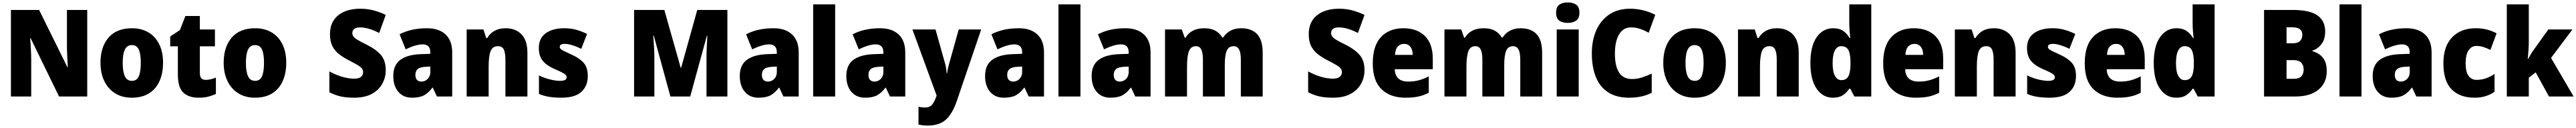

<svg xmlns="http://www.w3.org/2000/svg" viewBox="-20 -796 21203 1056"><path d="M698 0H466L232 -481H228Q232 -438 234.5 -387.5Q237 -337 237 -300V0H70V-714H302L535 -241H538Q536 -283 533.5 -331Q531 -379 531 -414V-714H698Z M1322 -278Q1322 -193 1293.5 -128Q1265 -63 1207.5 -26.5Q1150 10 1064 10Q985 10 927 -26.5Q869 -63 838 -128Q807 -193 807 -278Q807 -409 873.5 -486Q940 -563 1067 -563Q1142 -563 1199.5 -530Q1257 -497 1289.5 -433Q1322 -369 1322 -278ZM990 -277Q990 -205 1007.5 -167Q1025 -129 1066 -129Q1106 -129 1122.5 -167Q1139 -205 1139 -278Q1139 -350 1122.5 -387Q1106 -424 1065 -424Q1026 -424 1008 -387.5Q990 -351 990 -277Z M1673 -137Q1694 -137 1714.5 -142Q1735 -147 1757 -156V-21Q1727 -7 1694 1.5Q1661 10 1615 10Q1533 10 1488.5 -32.5Q1444 -75 1444 -182V-414H1381V-495L1461 -548L1506 -664H1625V-553H1749V-414H1625V-191Q1625 -137 1673 -137Z M2336 -278Q2336 -193 2307.5 -128Q2279 -63 2221.5 -26.5Q2164 10 2078 10Q1999 10 1941 -26.5Q1883 -63 1852 -128Q1821 -193 1821 -278Q1821 -409 1887.5 -486Q1954 -563 2081 -563Q2156 -563 2213.5 -530Q2271 -497 2303.5 -433Q2336 -369 2336 -278ZM2004 -277Q2004 -205 2021.5 -167Q2039 -129 2080 -129Q2120 -129 2136.5 -167Q2153 -205 2153 -278Q2153 -350 2136.5 -387Q2120 -424 2079 -424Q2040 -424 2022 -387.5Q2004 -351 2004 -277Z M3155 -217Q3155 -156 3126 -104Q3097 -52 3039.5 -21Q2982 10 2895 10Q2832 10 2786 0Q2740 -10 2691 -35V-207Q2743 -178 2796.5 -162.5Q2850 -147 2894 -147Q2933 -147 2951 -162Q2969 -177 2969 -200Q2969 -217 2959 -230.5Q2949 -244 2924 -259Q2899 -274 2856 -296Q2807 -321 2771 -349Q2735 -377 2715.5 -416Q2696 -455 2696 -515Q2696 -615 2763.5 -669.5Q2831 -724 2946 -724Q3006 -724 3058 -709.5Q3110 -695 3155 -673L3101 -524Q3058 -546 3018.5 -558Q2979 -570 2944 -570Q2911 -570 2895.5 -557Q2880 -544 2880 -524Q2880 -506 2890.5 -493Q2901 -480 2927.5 -464.5Q2954 -449 3003 -425Q3076 -388 3115.5 -342Q3155 -296 3155 -217Z M3495 -563Q3592 -563 3647 -512Q3702 -461 3702 -363V0H3576L3542 -73H3539Q3507 -30 3470.5 -10Q3434 10 3371 10Q3300 10 3258.5 -38.5Q3217 -87 3217 -169Q3217 -258 3273.5 -301Q3330 -344 3437 -349L3522 -352V-362Q3522 -398 3505.5 -414Q3489 -430 3460 -430Q3430 -430 3394 -419Q3358 -408 3319 -389L3269 -513Q3314 -537 3370.5 -550Q3427 -563 3495 -563ZM3484 -245Q3438 -243 3418.5 -226.5Q3399 -210 3399 -179Q3399 -150 3412.5 -136.5Q3426 -123 3448 -123Q3479 -123 3500.5 -145Q3522 -167 3522 -202V-247Z M4142 -563Q4223 -563 4272 -513Q4321 -463 4321 -360V0H4140V-304Q4140 -359 4127 -387Q4114 -415 4080 -415Q4034 -415 4018 -374Q4002 -333 4002 -246V0H3821V-553H3959L3982 -482H3990Q4013 -521 4051 -542Q4089 -563 4142 -563Z M4818 -170Q4818 -87 4765.5 -38.5Q4713 10 4600 10Q4548 10 4504 3.5Q4460 -3 4416 -21V-174Q4460 -152 4507.5 -140.5Q4555 -129 4589 -129Q4644 -129 4644 -158Q4644 -169 4636 -178Q4628 -187 4605.5 -198.5Q4583 -210 4539 -229Q4477 -257 4446 -296Q4415 -335 4415 -400Q4415 -480 4471.5 -521.5Q4528 -563 4625 -563Q4676 -563 4720.5 -551Q4765 -539 4812 -516L4764 -393Q4729 -411 4692.5 -422.5Q4656 -434 4629 -434Q4587 -434 4587 -410Q4587 -400 4594.5 -392.5Q4602 -385 4623 -374.5Q4644 -364 4686 -345Q4750 -316 4784 -277.5Q4818 -239 4818 -170Z M5498 0 5361 -502H5357Q5360 -465 5363 -411.5Q5366 -358 5366 -310V0H5199V-714H5448L5583 -236H5586L5719 -714H5967V0H5795V-313Q5795 -359 5797.5 -412Q5800 -465 5802 -501H5798L5661 0Z M6347 -563Q6444 -563 6499 -512Q6554 -461 6554 -363V0H6428L6394 -73H6391Q6359 -30 6322.5 -10Q6286 10 6223 10Q6152 10 6110.5 -38.5Q6069 -87 6069 -169Q6069 -258 6125.5 -301Q6182 -344 6289 -349L6374 -352V-362Q6374 -398 6357.5 -414Q6341 -430 6312 -430Q6282 -430 6246 -419Q6210 -408 6171 -389L6121 -513Q6166 -537 6222.5 -550Q6279 -563 6347 -563ZM6336 -245Q6290 -243 6270.5 -226.5Q6251 -210 6251 -179Q6251 -150 6264.5 -136.5Q6278 -123 6300 -123Q6331 -123 6352.5 -145Q6374 -167 6374 -202V-247Z M6854 0H6673V-760H6854Z M7224 -563Q7321 -563 7376 -512Q7431 -461 7431 -363V0H7305L7271 -73H7268Q7236 -30 7199.5 -10Q7163 10 7100 10Q7029 10 6987.5 -38.5Q6946 -87 6946 -169Q6946 -258 7002.5 -301Q7059 -344 7166 -349L7251 -352V-362Q7251 -398 7234.5 -414Q7218 -430 7189 -430Q7159 -430 7123 -419Q7087 -408 7048 -389L6998 -513Q7043 -537 7099.5 -550Q7156 -563 7224 -563ZM7213 -245Q7167 -243 7147.5 -226.5Q7128 -210 7128 -179Q7128 -150 7141.5 -136.5Q7155 -123 7177 -123Q7208 -123 7229.5 -145Q7251 -167 7251 -202V-247Z M7490 -553H7680L7761 -264Q7765 -248 7768 -228Q7771 -208 7772 -192H7776Q7778 -211 7781.5 -228Q7785 -245 7790 -263L7871 -553H8056L7856 35Q7820 141 7766 190.5Q7712 240 7615 240Q7592 240 7573.5 237.5Q7555 235 7540 232V85Q7551 87 7564.5 89Q7578 91 7592 91Q7633 91 7652 67.5Q7671 44 7687 -1L7689 -8Z M8366 -563Q8463 -563 8518 -512Q8573 -461 8573 -363V0H8447L8413 -73H8410Q8378 -30 8341.5 -10Q8305 10 8242 10Q8171 10 8129.5 -38.5Q8088 -87 8088 -169Q8088 -258 8144.5 -301Q8201 -344 8308 -349L8393 -352V-362Q8393 -398 8376.5 -414Q8360 -430 8331 -430Q8301 -430 8265 -419Q8229 -408 8190 -389L8140 -513Q8185 -537 8241.5 -550Q8298 -563 8366 -563ZM8355 -245Q8309 -243 8289.5 -226.5Q8270 -210 8270 -179Q8270 -150 8283.5 -136.5Q8297 -123 8319 -123Q8350 -123 8371.5 -145Q8393 -167 8393 -202V-247Z M8873 0H8692V-760H8873Z M9243 -563Q9340 -563 9395 -512Q9450 -461 9450 -363V0H9324L9290 -73H9287Q9255 -30 9218.5 -10Q9182 10 9119 10Q9048 10 9006.5 -38.5Q8965 -87 8965 -169Q8965 -258 9021.5 -301Q9078 -344 9185 -349L9270 -352V-362Q9270 -398 9253.5 -414Q9237 -430 9208 -430Q9178 -430 9142 -419Q9106 -408 9067 -389L9017 -513Q9062 -537 9118.5 -550Q9175 -563 9243 -563ZM9232 -245Q9186 -243 9166.5 -226.5Q9147 -210 9147 -179Q9147 -150 9160.5 -136.5Q9174 -123 9196 -123Q9227 -123 9248.5 -145Q9270 -167 9270 -202V-247Z M10195 -563Q10282 -563 10327.5 -514Q10373 -465 10373 -360V0H10193V-303Q10193 -363 10178 -389Q10163 -415 10134 -415Q10092 -415 10076.5 -376Q10061 -337 10061 -260V0H9881V-303Q9881 -362 9867 -388.5Q9853 -415 9824 -415Q9781 -415 9765.5 -372.5Q9750 -330 9750 -244V0H9569V-553H9707L9731 -485H9738Q9757 -520 9796 -541.5Q9835 -563 9892 -563Q9948 -563 9984 -542.5Q10020 -522 10040 -487H10048Q10071 -523 10108.5 -543Q10146 -563 10195 -563Z M11211 -217Q11211 -156 11182 -104Q11153 -52 11095.5 -21Q11038 10 10951 10Q10888 10 10842 0Q10796 -10 10747 -35V-207Q10799 -178 10852.5 -162.5Q10906 -147 10950 -147Q10989 -147 11007 -162Q11025 -177 11025 -200Q11025 -217 11015 -230.5Q11005 -244 10980 -259Q10955 -274 10912 -296Q10863 -321 10827 -349Q10791 -377 10771.5 -416Q10752 -455 10752 -515Q10752 -615 10819.5 -669.5Q10887 -724 11002 -724Q11062 -724 11114 -709.5Q11166 -695 11211 -673L11157 -524Q11114 -546 11074.5 -558Q11035 -570 11000 -570Q10967 -570 10951.5 -557Q10936 -544 10936 -524Q10936 -506 10946.5 -493Q10957 -480 10983.5 -464.5Q11010 -449 11059 -425Q11132 -388 11171.5 -342Q11211 -296 11211 -217Z M11531 -563Q11643 -563 11708 -499Q11773 -435 11773 -310V-225H11460Q11461 -177 11488.5 -150Q11516 -123 11571 -123Q11618 -123 11657.5 -133.5Q11697 -144 11740 -166V-31Q11701 -10 11656 0Q11611 10 11548 10Q11424 10 11351.5 -59.5Q11279 -129 11279 -273Q11279 -419 11347 -491Q11415 -563 11531 -563ZM11537 -434Q11506 -434 11485.5 -413Q11465 -392 11462 -343H11608Q11608 -385 11589 -409.5Q11570 -434 11537 -434Z M12495 -563Q12582 -563 12627.5 -514Q12673 -465 12673 -360V0H12493V-303Q12493 -363 12478 -389Q12463 -415 12434 -415Q12392 -415 12376.5 -376Q12361 -337 12361 -260V0H12181V-303Q12181 -362 12167 -388.5Q12153 -415 12124 -415Q12081 -415 12065.5 -372.5Q12050 -330 12050 -244V0H11869V-553H12007L12031 -485H12038Q12057 -520 12096 -541.5Q12135 -563 12192 -563Q12248 -563 12284 -542.5Q12320 -522 12340 -487H12348Q12371 -523 12408.5 -543Q12446 -563 12495 -563Z M12884 -776Q12926 -776 12953 -757.5Q12980 -739 12980 -691Q12980 -644 12952.5 -625.5Q12925 -607 12884 -607Q12841 -607 12814.5 -625.5Q12788 -644 12788 -691Q12788 -739 12814.5 -757.5Q12841 -776 12884 -776ZM12974 -553V0H12793V-553Z M13403 -570Q13341 -570 13306.5 -512.5Q13272 -455 13272 -354Q13272 -144 13412 -144Q13455 -144 13495 -157Q13535 -170 13575 -189V-30Q13532 -9 13486.5 0.5Q13441 10 13389 10Q13284 10 13216 -34.5Q13148 -79 13115 -161Q13082 -243 13082 -355Q13082 -464 13119 -547Q13156 -630 13226.5 -677Q13297 -724 13398 -724Q13448 -724 13500.5 -712Q13553 -700 13604 -674L13550 -526Q13514 -546 13478.5 -558Q13443 -570 13403 -570Z M14185 -278Q14185 -193 14156.5 -128Q14128 -63 14070.5 -26.5Q14013 10 13927 10Q13848 10 13790 -26.5Q13732 -63 13701 -128Q13670 -193 13670 -278Q13670 -409 13736.5 -486Q13803 -563 13930 -563Q14005 -563 14062.5 -530Q14120 -497 14152.5 -433Q14185 -369 14185 -278ZM13853 -277Q13853 -205 13870.5 -167Q13888 -129 13929 -129Q13969 -129 13985.5 -167Q14002 -205 14002 -278Q14002 -350 13985.5 -387Q13969 -424 13928 -424Q13889 -424 13871 -387.5Q13853 -351 13853 -277Z M14606 -563Q14687 -563 14736 -513Q14785 -463 14785 -360V0H14604V-304Q14604 -359 14591 -387Q14578 -415 14544 -415Q14498 -415 14482 -374Q14466 -333 14466 -246V0H14285V-553H14423L14446 -482H14454Q14477 -521 14515 -542Q14553 -563 14606 -563Z M15066 10Q14983 10 14932 -64.5Q14881 -139 14881 -277Q14881 -415 14932.5 -489Q14984 -563 15069 -563Q15118 -563 15150 -541.5Q15182 -520 15204 -482H15209Q15206 -509 15203.5 -542Q15201 -575 15201 -603V-760H15382V0H15243L15209 -64H15201Q15179 -31 15148 -10.5Q15117 10 15066 10ZM15135 -135Q15176 -135 15193 -165.5Q15210 -196 15211 -261V-282Q15211 -348 15194.5 -381.5Q15178 -415 15134 -415Q15102 -415 15083 -380.5Q15064 -346 15064 -276Q15064 -203 15083.5 -169Q15103 -135 15135 -135Z M15732 -563Q15844 -563 15909 -499Q15974 -435 15974 -310V-225H15661Q15662 -177 15689.5 -150Q15717 -123 15772 -123Q15819 -123 15858.5 -133.5Q15898 -144 15941 -166V-31Q15902 -10 15857 0Q15812 10 15749 10Q15625 10 15552.5 -59.5Q15480 -129 15480 -273Q15480 -419 15548 -491Q15616 -563 15732 -563ZM15738 -434Q15707 -434 15686.5 -413Q15666 -392 15663 -343H15809Q15809 -385 15790 -409.5Q15771 -434 15738 -434Z M16391 -563Q16472 -563 16521 -513Q16570 -463 16570 -360V0H16389V-304Q16389 -359 16376 -387Q16363 -415 16329 -415Q16283 -415 16267 -374Q16251 -333 16251 -246V0H16070V-553H16208L16231 -482H16239Q16262 -521 16300 -542Q16338 -563 16391 -563Z M17067 -170Q17067 -87 17014.5 -38.5Q16962 10 16849 10Q16797 10 16753 3.5Q16709 -3 16665 -21V-174Q16709 -152 16756.5 -140.5Q16804 -129 16838 -129Q16893 -129 16893 -158Q16893 -169 16885 -178Q16877 -187 16854.5 -198.5Q16832 -210 16788 -229Q16726 -257 16695 -296Q16664 -335 16664 -400Q16664 -480 16720.5 -521.5Q16777 -563 16874 -563Q16925 -563 16969.5 -551Q17014 -539 17061 -516L17013 -393Q16978 -411 16941.5 -422.5Q16905 -434 16878 -434Q16836 -434 16836 -410Q16836 -400 16843.5 -392.5Q16851 -385 16872 -374.5Q16893 -364 16935 -345Q16999 -316 17033 -277.5Q17067 -239 17067 -170Z M17391 -563Q17503 -563 17568 -499Q17633 -435 17633 -310V-225H17320Q17321 -177 17348.5 -150Q17376 -123 17431 -123Q17478 -123 17517.5 -133.5Q17557 -144 17600 -166V-31Q17561 -10 17516 0Q17471 10 17408 10Q17284 10 17211.5 -59.5Q17139 -129 17139 -273Q17139 -419 17207 -491Q17275 -563 17391 -563ZM17397 -434Q17366 -434 17345.5 -413Q17325 -392 17322 -343H17468Q17468 -385 17449 -409.5Q17430 -434 17397 -434Z M17892 10Q17809 10 17758 -64.5Q17707 -139 17707 -277Q17707 -415 17758.5 -489Q17810 -563 17895 -563Q17944 -563 17976 -541.5Q18008 -520 18030 -482H18035Q18032 -509 18029.5 -542Q18027 -575 18027 -603V-760H18208V0H18069L18035 -64H18027Q18005 -31 17974 -10.5Q17943 10 17892 10ZM17961 -135Q18002 -135 18019 -165.5Q18036 -196 18037 -261V-282Q18037 -348 18020.5 -381.5Q18004 -415 17960 -415Q17928 -415 17909 -380.5Q17890 -346 17890 -276Q17890 -203 17909.5 -169Q17929 -135 17961 -135Z M18849 -714Q18991 -714 19054.5 -669Q19118 -624 19118 -536Q19118 -470 19086 -430Q19054 -390 19013 -379V-374Q19045 -365 19072 -346Q19099 -327 19115 -294Q19131 -261 19131 -209Q19131 -112 19062.5 -56Q18994 0 18875 0H18615V-714ZM18850 -439Q18892 -439 18911 -458Q18930 -477 18930 -509Q18930 -571 18847 -571H18800V-439ZM18800 -300V-146H18859Q18904 -146 18922.5 -167Q18941 -188 18941 -224Q18941 -256 18922 -278Q18903 -300 18856 -300Z M19417 0H19236V-760H19417Z M19787 -563Q19884 -563 19939 -512Q19994 -461 19994 -363V0H19868L19834 -73H19831Q19799 -30 19762.5 -10Q19726 10 19663 10Q19592 10 19550.5 -38.5Q19509 -87 19509 -169Q19509 -258 19565.5 -301Q19622 -344 19729 -349L19814 -352V-362Q19814 -398 19797.5 -414Q19781 -430 19752 -430Q19722 -430 19686 -419Q19650 -408 19611 -389L19561 -513Q19606 -537 19662.5 -550Q19719 -563 19787 -563ZM19776 -245Q19730 -243 19710.5 -226.5Q19691 -210 19691 -179Q19691 -150 19704.5 -136.5Q19718 -123 19740 -123Q19771 -123 19792.5 -145Q19814 -167 19814 -202V-247Z M20348 10Q20227 10 20159 -58.5Q20091 -127 20091 -274Q20091 -414 20163 -488.5Q20235 -563 20358 -563Q20407 -563 20449.5 -552Q20492 -541 20529 -521L20478 -384Q20447 -400 20419 -408.5Q20391 -417 20362 -417Q20323 -417 20298.5 -381Q20274 -345 20274 -275Q20274 -202 20298.5 -169.5Q20323 -137 20364 -137Q20440 -137 20512 -186V-39Q20479 -16 20439 -3Q20399 10 20348 10Z M20794 -460Q20794 -424 20791.5 -384.5Q20789 -345 20785 -310H20788Q20799 -330 20814 -354Q20829 -378 20841 -394L20955 -553H21153L20977 -318L21163 0H20960L20851 -199L20794 -155V0H20613V-760H20794Z"/></svg>

Font: Noto Sans Malayalam SemiCondensed Black
Style: Regular
Weight: 900
Width: 4
Designer: Jelle Bosma - Monotype Design Team
Foundry: Monotype Imaging Inc.
Version: Version 2.104; ttfautohint (v1.8.4.7-5d5b)